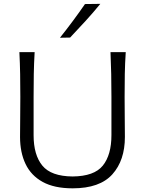

<svg xmlns="http://www.w3.org/2000/svg" viewBox="-20 -990 771 1020"><path d="M366 10.5Q268.5 10.5 206.8 -23.5Q145 -57.5 115.8 -118.8Q86.5 -180 86.5 -262.5Q86.5 -294.5 87.2 -353Q88 -411.5 88 -475Q88 -541 87 -597Q86 -653 83 -713H164Q160.5 -653 159.5 -597Q158.5 -541 158.5 -475V-271.5Q158.5 -167 205 -110.2Q251.5 -53.5 365.5 -52.5Q480.5 -53.5 526.2 -110.2Q572 -167 572 -272.5V-475Q572 -541 570.8 -597Q569.5 -653 567 -713H648Q644 -653 643 -597Q642 -541 642 -475Q642 -411.5 642.8 -352.8Q643.5 -294 643.5 -262.5Q643.5 -138 576.8 -63.8Q510 10.5 366 10.5ZM298.5 -789.5Q334 -834 367.2 -878.8Q400.5 -923.5 431.5 -968.5L513 -969.5Q475.5 -923.5 435 -879.2Q394.5 -835 352.5 -790.5Z"/></svg>

Font: Commissioner Flair Light
Style: Regular
Weight: 300
Designer: Kostas Bartsokas
Foundry: Kostas Bartsokas
Version: Version 1.000; ttfautohint (v1.8.3)